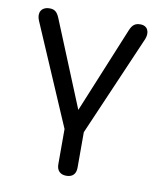

<svg xmlns="http://www.w3.org/2000/svg" viewBox="-78 -556 675 806"><g transform="rotate(10 259.0 -153.0)"><path d="M259 187C286 187 300 172 300 145V-6L486 -436C498 -466 487 -493 456 -493C433 -493 422 -484 412 -461L261 -94L111 -460C101 -484 90 -493 69 -493C33 -493 20 -466 33 -435L218 -5V145C218 172 233 187 259 187Z"/></g></svg>

Font: SN Pro Book
Style: Regular
Weight: 350
Designer: Tobias Whetton
Foundry: Supernotes
Version: Version 1.003;Glyphs 3.3 (3324)